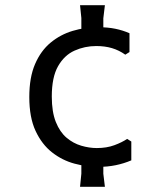

<svg xmlns="http://www.w3.org/2000/svg" viewBox="-20 -714 613 734"><path d="M286 0 291 -50V-129H375V-50L381 0ZM291 -572V-645L286 -694H381L375 -644V-572ZM356 -76Q311 -76 264.5 -88.5Q218 -101 179 -131.5Q140 -162 116 -213.5Q92 -265 92 -343Q92 -418 114 -469Q136 -520 173.5 -551Q211 -582 258 -596Q305 -610 355 -610Q392 -610 421 -604Q450 -598 475 -587V-515L459 -505Q435 -522 408 -530Q381 -538 348 -538Q304 -538 265 -520.5Q226 -503 202 -461Q178 -419 178 -345Q178 -286 193.5 -247.5Q209 -209 234.5 -187.5Q260 -166 290.5 -157Q321 -148 350 -148Q388 -148 417.5 -159Q447 -170 466 -183L482 -173V-101Q454 -89 422.5 -82.5Q391 -76 356 -76Z"/></svg>

Font: AR One Sans
Style: Regular
Weight: 400
Designer: Niteesh Yadav
Foundry: Niteesh Yadav
Version: Version 1.001;gftools[0.9.33]